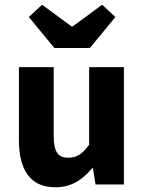

<svg xmlns="http://www.w3.org/2000/svg" viewBox="-20 -780 608 812"><path d="M214 12C282 12 328 -19 370 -69H373L384 0H504V-496H357V-168C328 -129 306 -113 269 -113C226 -113 207 -136 207 -207V-496H60V-188C60 -64 106 12 214 12ZM210 -577H360L468 -708L412 -760L287 -668H283L158 -760L102 -708Z"/></svg>

Font: Giro Sans Regular
Style: Bold
Weight: 700
Designer: Paul D. Hunt
Foundry: Adobe Systems Incorporated
Version: Version 1.000;PS 1.0;hotconv 1.0.88;makeotf.lib2.5.647800